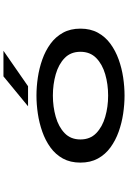

<svg xmlns="http://www.w3.org/2000/svg" viewBox="170 -918 759 1140"><g transform="rotate(-90 550.0 -348.5)"><path d="M552 11Q500.5 11 444.8 2.8Q389 -5.5 337.2 -24Q285.5 -42.5 244 -72.8Q202.5 -103 178.2 -147.2Q154 -191.5 154 -251Q154 -311 178.2 -355Q202.5 -399 244 -429Q285.5 -459 337.2 -477.2Q389 -495.5 444.5 -503.8Q500 -512 552 -512Q604 -512 659.5 -503.8Q715 -495.5 766.5 -477.2Q818 -459 859.5 -428.8Q901 -398.5 925.2 -354.5Q949.5 -310.5 949.5 -251Q949.5 -191.5 925.2 -147.2Q901 -103 859.5 -72.8Q818 -42.5 766.5 -24Q715 -5.5 659.5 2.8Q604 11 552 11ZM552 -86.5Q619.5 -86.5 678.8 -103.8Q738 -121 775 -157.2Q812 -193.5 812 -251Q812 -308.5 775 -344.5Q738 -380.5 678.5 -397.5Q619 -414.5 552 -414.5Q485.5 -414.5 425.8 -397.5Q366 -380.5 328.8 -344.5Q291.5 -308.5 291.5 -251Q291.5 -193.5 328.8 -157.2Q366 -121 425.5 -103.8Q485 -86.5 552 -86.5ZM607.5 -562H488.5L666 -708H818Z"/></g></svg>

Font: Trispace Expanded Medium
Style: Regular
Weight: 500
Width: 7
Designer: Tyler Finck
Foundry: Etcetera Type Company
Version: Version 1.210; ttfautohint (v1.8.3)